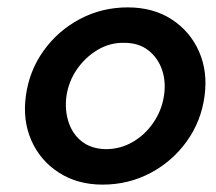

<svg xmlns="http://www.w3.org/2000/svg" viewBox="-20 -490 586 520"><path d="M50 -230Q41 -164 65 -109.5Q89 -55 139.5 -22.5Q190 10 258 10Q328 10 387.5 -21.5Q447 -53 486 -107.5Q525 -162 534 -230Q543 -296 519 -350.5Q495 -405 445 -437.5Q395 -470 326 -470Q256 -470 196.5 -438.5Q137 -407 98 -352.5Q59 -298 50 -230ZM160 -230Q166 -270 188.5 -302.5Q211 -335 244.5 -355Q278 -375 317 -374Q356 -374 382 -353.5Q408 -333 419 -300.5Q430 -268 424 -230Q418 -191 395.5 -158Q373 -125 339.5 -105.5Q306 -86 266 -86Q227 -87 201.5 -107Q176 -127 165.5 -160Q155 -193 160 -230Z"/></svg>

Font: Jost* 500 Medium Italic
Style: Italic
Weight: 500
Italic angle: -10°
Version: Version 3.200; ttfautohint (v0.97) -l 8 -r 50 -G 200 -x 14 -